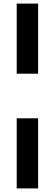

<svg xmlns="http://www.w3.org/2000/svg" viewBox="-20 -828 305 1068"><path d="M73 -418V-808H192V-418ZM73 220V-170H192V220Z"/></svg>

Font: Encode Sans Condensed Thin SemiBold
Style: Regular
Weight: 600
Version: Version 3.002